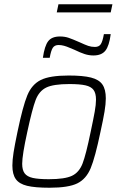

<svg xmlns="http://www.w3.org/2000/svg" viewBox="-20 -872 554 900"><path d="M38 -96Q38 -122 43.5 -157Q49 -192 62 -254Q87 -374 108 -425Q129 -476 171 -497Q213 -518 302 -518Q369 -518 406.5 -508.5Q444 -499 460 -476Q476 -453 476 -411Q476 -385 470 -349Q464 -313 451 -254Q426 -134 405 -83.5Q384 -33 342.5 -12.5Q301 8 212 8Q144 8 107 -1Q70 -10 54 -32.5Q38 -55 38 -96ZM405 -254Q418 -315 424 -348.5Q430 -382 430 -405Q430 -435 418.5 -450.5Q407 -466 380.5 -472Q354 -478 305 -478Q230 -478 196.5 -461.5Q163 -445 147 -403Q131 -361 108 -254Q84 -145 84 -104Q84 -75 95.5 -59.5Q107 -44 133.5 -38Q160 -32 209 -32Q284 -32 317.5 -48Q351 -64 367 -105.5Q383 -147 405 -254ZM261 -701Q283 -701 301 -695Q319 -689 353 -674Q379 -662 393.5 -657Q408 -652 425 -652Q444 -652 452.5 -665Q461 -678 467 -712H499Q492 -657 474 -634.5Q456 -612 418 -612Q397 -612 377 -618.5Q357 -625 328 -639Q322 -641 307.5 -647.5Q293 -654 280 -657.5Q267 -661 255 -661Q236 -661 227.5 -648Q219 -635 213 -601H181Q189 -657 206 -679Q223 -701 261 -701ZM246 -814 254 -852H507L499 -814Z"/></svg>

Font: Saira Semi Condensed ExtraLight
Style: Italic
Weight: 200
Width: 4
Italic angle: -12°
Designer: Hector Gatti with collaboration of the Omnibus-Type team
Foundry: Omnibus-Type
Version: Version 1.001; ttfautohint (v1.8)